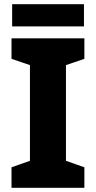

<svg xmlns="http://www.w3.org/2000/svg" viewBox="-20 -897 459 917"><path d="M35 0V-98L123 -129V-586L35 -616V-714H383V-616L295 -586V-129L383 -98V0ZM381 -877V-771H38V-877Z"/></svg>

Font: Noto Sans Symbols ExtraBold
Style: Regular
Weight: 800
Version: Version 2.002